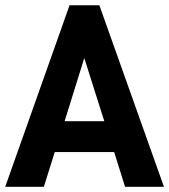

<svg xmlns="http://www.w3.org/2000/svg" viewBox="-23 -715 652 740"><path d="M359.9 -694.8 608.9 4.9H459L417 -128.9H188L146 4.9H-2.9L245.1 -694.8ZM226.1 -248H378.9L301.8 -491.2Z"/></svg>

Font: D-DIN-PRO ExtraBold
Style: Bold
Weight: 800
Designer: Charles Nix
Foundry: CyberFei
Version: Version 1.000;hotconv 1.0.109;makeotfexe 2.5.65596